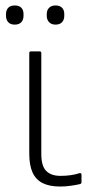

<svg xmlns="http://www.w3.org/2000/svg" viewBox="-20 -670 344 702"><path d="M200 12Q161 12 136 -0.5Q111 -13 99 -39.5Q87 -66 87 -108V-476Q87 -482 93 -482H125Q131 -482 131 -476V-107Q131 -63 149 -45Q167 -27 201 -27Q221 -27 238.5 -29.5Q256 -32 271 -37Q278 -38 278 -31V-4Q278 1 273 3Q260 6 240 9Q220 12 200 12ZM34 -580Q18 -580 10 -589Q2 -598 2 -612V-619Q2 -633 10 -641.5Q18 -650 34 -650Q50 -650 58 -641.5Q66 -633 66 -619V-612Q66 -598 58 -589Q50 -580 34 -580ZM183 -580Q168 -580 159.5 -589Q151 -598 151 -612V-619Q151 -633 159.5 -641.5Q168 -650 183 -650Q199 -650 207 -641.5Q215 -633 215 -619V-612Q215 -598 207 -589Q199 -580 183 -580Z"/></svg>

Font: Sofia Sans ExtraLight
Style: Regular
Weight: 250
Version: Version 4.100-B